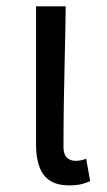

<svg xmlns="http://www.w3.org/2000/svg" viewBox="-20 -563 332 597"><path d="M195.3 13.4Q157.9 13.4 135.5 -1.2Q113 -15.9 102.6 -44.1Q92.1 -72.3 92.1 -112.4V-543.4H184.3Q183.5 -469.8 181.5 -393.9Q179.6 -318 178.5 -244.8Q177.4 -171.5 177.4 -105.8Q177.4 -83.3 187.6 -73.1Q197.7 -62.9 215.4 -62.9Q223 -62.9 230.9 -64.4Q238.8 -65.9 248 -69.3L260.4 0.1Q248.8 5.7 233.7 9.5Q218.6 13.4 195.3 13.4Z"/></svg>

Font: Noto Sans TC
Style: Regular
Weight: 100
Designer: Ryoko NISHIZUKA 西塚涼子 (kana, bopomofo & ideographs); Paul D. Hunt (Latin, Greek & Cyrillic); Sandoll Communications 산돌커뮤니
Foundry: Adobe
Version: Version 2.004;hotconv 1.0.118;makeotfexe 2.5.65603